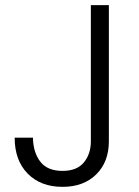

<svg xmlns="http://www.w3.org/2000/svg" viewBox="-20 -719 539 746"><path d="M403 -699V-170Q403 -90 354 -41.5Q305 7 223 7Q138 7 87.5 -44.5Q37 -96 37 -184H108Q109 -127 136.5 -91Q164 -55 223 -55Q279 -55 306 -88Q333 -121 333 -170V-699Z"/></svg>

Font: A Bank Premium Light
Style: Regular
Weight: 300
Designer: Ninad Kale (Devanagari), Jonny Pinhorn (Latin), Htun Naung (Myanmar)
Foundry: Indian Type Foundry
Version: 4.004